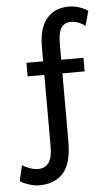

<svg xmlns="http://www.w3.org/2000/svg" viewBox="-120 -629 472 837"><g transform="rotate(-5 115.5 -210.5)"><path d="M17.1 171.9Q-1 171.9 -25.9 164.3Q-50.8 156.7 -65.9 146L-49.8 77.6Q-37.6 86.4 -17.8 93.5Q2 100.6 18.6 100.6Q81.5 100.6 81.5 10.7Q81.5 1 81.5 -32.7Q81.5 -66.4 81.5 -114Q81.5 -161.6 81.5 -213.4Q81.5 -265.1 81.5 -311.5Q81.5 -357.9 81.5 -389.9Q81.5 -421.9 81.5 -428.2Q81.5 -510.7 116.7 -552Q151.9 -593.3 213.9 -593.3Q235.4 -593.3 257.8 -586.2Q280.3 -579.1 296.9 -567.4L278.8 -502.9Q249.5 -525.9 216.8 -525.9Q189 -525.9 174.8 -505.4Q160.6 -484.9 160.6 -436.5Q160.6 -400.9 160.6 -335.7Q160.6 -270.5 160.6 -185.8Q160.6 -101.1 160.6 -7.8Q160.6 88.9 123 130.4Q85.4 171.9 17.1 171.9ZM8.3 -305.7V-365.2H257.8V-305.7Z"/></g></svg>

Font: Harmattan Medium
Style: Regular
Weight: 500
Designer: George W. Nuss III and SIL International
Foundry: SIL International
Version: Version 4.000